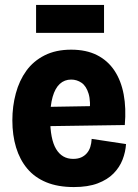

<svg xmlns="http://www.w3.org/2000/svg" viewBox="-20 -743 559 777"><path d="M279 14Q214 14 167 -5.5Q120 -25 90 -61Q60 -97 45 -146.5Q30 -196 30 -256Q30 -313 44 -365Q58 -417 86.5 -456.5Q115 -496 160.5 -519Q206 -542 268 -542Q329 -542 372.5 -520Q416 -498 443 -457.5Q470 -417 480.5 -361Q491 -305 485 -237L142 -232V-310L379 -314L342 -279Q348 -333 338.5 -364Q329 -395 310 -408Q291 -421 268 -421Q241 -421 222 -403.5Q203 -386 193 -351Q183 -316 183 -264Q183 -180 207 -140Q231 -100 276 -100Q295 -100 308.5 -106Q322 -112 331.5 -123Q341 -134 345.5 -148.5Q350 -163 351 -181L490 -160Q488 -128 476 -97Q464 -66 439.5 -41Q415 -16 375.5 -1Q336 14 279 14ZM126 -610V-723H401V-610Z"/></svg>

Font: Bricolage Grotesque SemiCondensed ExtraBold
Style: Regular
Weight: 800
Width: 4
Designer: Mathieu Triay
Foundry: Atelier Triay
Version: Version 1.001;gftools[0.9.33.dev8+g029e19f]